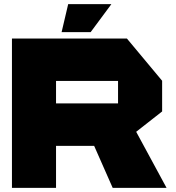

<svg xmlns="http://www.w3.org/2000/svg" viewBox="-20 -912 853 932"><path d="M38 0V-725H252V0ZM527 0 437 -204 606 -337 788 -1V0ZM252 -204V-410H553V-204ZM553 -204V-519H767V-371L554 -204ZM252 -519V-725H596L767 -520V-519ZM279 -756 311 -892H520V-891L420 -756Z"/></svg>

Font: Foldit ExtraBold
Style: Regular
Weight: 800
Version: Version 1.003